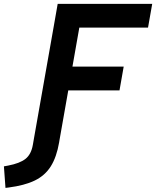

<svg xmlns="http://www.w3.org/2000/svg" viewBox="-134 -713 786 966"><path d="M156.2 -693.4H631.8L610.8 -574.2H265.1L230.5 -377.9H488.3L467.3 -258.3H209.5L164.6 -3.9L163.6 2.9Q150.9 77.1 121.6 123.8Q92.3 170.4 40.8 195.3Q-10.7 220.2 -91.3 230.5L-106.4 232.4L-114.3 124L-93.3 120.1Q-34.2 108.9 -5.6 86.2Q22.9 63.5 31.2 16.1L36.1 -12.2L135.3 -574.2Z"/></svg>

Font: CaskaydiaCove NFP
Style: Bold Italic
Weight: 700
Italic angle: -10°
Designer: Aaron Bell
Foundry: Saja Typeworks
Version: Version 2111.001; VTT 6.35;Nerd Fonts 3.1.1